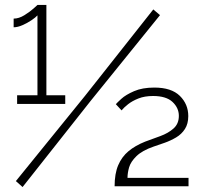

<svg xmlns="http://www.w3.org/2000/svg" viewBox="-20 -751 822 774"><path d="M442 0Q442 -51 456.5 -85Q471 -119 498 -141.5Q525 -164 565 -180Q595 -191 626.5 -202.5Q658 -214 679.5 -233Q701 -252 701 -284Q701 -316 675.5 -340Q650 -364 597 -364Q563 -364 538 -354Q513 -344 496.5 -331Q480 -318 470 -306L447 -331Q451 -336 469 -352.5Q487 -369 520.5 -383.5Q554 -398 602 -398Q671 -398 705 -364.5Q739 -331 739 -283Q739 -252 725.5 -231Q712 -210 690 -197Q668 -184 644 -175.5Q620 -167 599 -160Q553 -144 530 -121.5Q507 -99 500.5 -76.5Q494 -54 494 -34H740V0ZM243 -367V-332H49V-367H131V-689Q124 -681 107 -669.5Q90 -658 70.5 -649.5Q51 -641 35 -641V-676Q56 -676 78 -689.5Q100 -703 115 -716.5Q130 -730 131 -731H167V-367ZM44 -21 323 -365 598 -713 625 -690 346 -345 71 3Z"/></svg>

Font: Raleway Thin Light
Style: Regular
Weight: 300
Version: Version 4.026